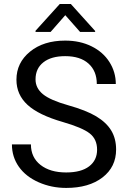

<svg xmlns="http://www.w3.org/2000/svg" viewBox="-20 -922 633 952"><path d="M292 -316.9Q171.4 -351.6 116.5 -402.1Q61.5 -452.6 61.5 -526.9Q61.5 -610.8 128.7 -665.8Q195.8 -720.7 303.2 -720.7Q376.5 -720.7 433.8 -692.4Q491.2 -664.1 522.7 -614.3Q554.2 -564.5 554.2 -505.4H460Q460 -569.8 418.9 -606.7Q377.9 -643.6 303.2 -643.6Q233.9 -643.6 195.1 -613Q156.2 -582.5 156.2 -528.3Q156.2 -484.9 193.1 -454.8Q230 -424.8 318.6 -399.9Q407.2 -375 457.3 -345Q507.3 -314.9 531.5 -274.9Q555.7 -234.9 555.7 -180.7Q555.7 -94.2 488.3 -42.2Q420.9 9.8 308.1 9.8Q234.9 9.8 171.4 -18.3Q107.9 -46.4 73.5 -95.2Q39.1 -144 39.1 -206.1H133.3Q133.3 -141.6 180.9 -104.2Q228.5 -66.9 308.1 -66.9Q382.3 -66.9 421.9 -97.2Q461.4 -127.4 461.4 -179.7Q461.4 -231.9 424.8 -260.5Q388.2 -289.1 292 -316.9ZM451.7 -768.6V-763.7H377L303.7 -846.7L231 -763.7H156.2V-769.5L276.4 -902.3H331.1Z"/></svg>

Font: Roboto-ThirdPerson-AD3FC
Style: ThirdPerson-AD3FC
Weight: 400
Designer: Google
Version: Version 2.137; 2017